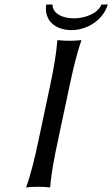

<svg xmlns="http://www.w3.org/2000/svg" viewBox="-20 -825 496 848"><path d="M201 -445 149 -200C133 -125 116 -54 96 0V3C96 3 114 0 149 0C183 0 199 3 199 3L202 0C206 -57 219 -125 235 -200L287 -445C303 -520 320 -592 339 -645V-648C339 -648 321 -645 286 -645C252 -645 236 -648 236 -648L233 -645C229 -588 217 -520 201 -445ZM456 -805H428C413 -766 356 -744 307 -744C254 -744 212 -766 212 -805H184C174 -735 223 -692 296 -692C362 -692 435 -734 456 -805Z"/></svg>

Font: Libertinus Sans
Style: Italic
Weight: 400
Italic angle: -12°
Designer: Philipp H. Poll, Khaled Hosny
Foundry: Caleb Maclennan
Version: Version 7.050;RELEASE